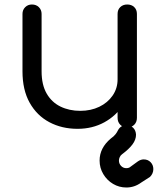

<svg xmlns="http://www.w3.org/2000/svg" viewBox="-20 -567 719 854"><path d="M325 6Q255 6 199.5 -23.5Q144 -53 112 -110Q80 -167 80 -250V-505Q80 -523 92 -535Q104 -547 122 -547Q141 -547 153 -535Q165 -523 165 -505V-250Q165 -190 187.5 -151Q210 -112 249 -93Q288 -74 337 -74Q384 -74 421.5 -92Q459 -110 481 -142Q503 -174 503 -214H561Q559 -151 528 -101.5Q497 -52 444 -23Q391 6 325 6ZM546 0Q527 0 515 -12Q503 -24 503 -43V-505Q503 -524 515 -535.5Q527 -547 546 -547Q565 -547 577 -535.5Q589 -524 589 -505V-43Q589 -24 577 -12Q565 0 546 0ZM542 267Q510 267 483 251Q456 235 439.5 207.5Q423 180 423 147Q423 91 473 49Q486 40 493.5 30.5Q501 21 505 12Q517 -10 542 -10Q561 -10 572.5 1.5Q584 13 585 32Q585 54 569.5 75Q554 96 523 119Q516 124 512.5 132Q509 140 509 147Q509 161 518.5 171Q528 181 542 181Q547 181 552 179.5Q557 178 560 175L593 151Q606 142 619 142Q638 142 650 154.5Q662 167 662 185Q662 205 647 220L608 245Q578 267 542 267Z"/></svg>

Font: Comfortaa Medium
Style: Regular
Weight: 500
Designer: Johan Aakerlund
Foundry: Johan Aakerlund
Version: Version 3.104; ttfautohint (v1.8.1.43-b0c9)